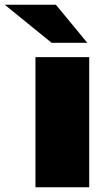

<svg xmlns="http://www.w3.org/2000/svg" viewBox="-99 -787 445 807"><path d="M50 -547H276V0H50ZM-79 -767H136L268 -607H118Z"/></svg>

Font: AtCorfu Sans
Style: AtCorfu Sans Black
Weight: 900
Designer: Kostas Teopoulos
Foundry: Kostas Teopoulos
Version: Version 1.00 July 8, 2025, initial release